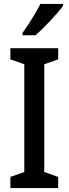

<svg xmlns="http://www.w3.org/2000/svg" viewBox="-20 -960 351 980"><path d="M302 -931V-940H186C164 -896 130 -841 95 -792V-780H161C205 -818 275 -892 302 -931ZM277 0V-57L206 -82V-632L277 -657V-714H33V-657L104 -632V-82L33 -57V0Z"/></svg>

Font: Noto Sans Gurmukhi UI Condensed Medium
Style: Regular
Weight: 500
Width: 3
Designer: Jelle Bosma - Monotype Design Team
Foundry: Monotype Imaging Inc.
Version: Version 2.004